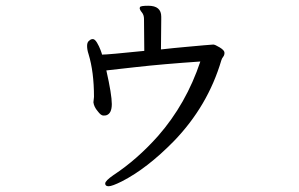

<svg xmlns="http://www.w3.org/2000/svg" viewBox="-20 -593 1040 668"><path d="M335 -403Q335 -405 330 -418.5Q325 -432 317.5 -444.5Q310 -457 303 -457Q296 -457 291 -452Q283 -447 283 -433.5Q283 -420 288 -405Q307 -343 307 -256L305 -237Q307 -221 320 -206Q331 -191 339.5 -191Q348 -191 350 -192Q369 -198 369 -231Q369 -264 350 -348Q360 -349 452.5 -359.5Q545 -370 677 -379Q628 -232 530 -120Q457 -38 375 16Q346 36 346 45.5Q346 55 358 55Q370 55 404 38Q492 -7 585 -102Q703 -224 750 -383Q752 -390 756.5 -395.5Q761 -401 761 -409.5Q761 -418 744.5 -428Q728 -438 722 -438Q716 -438 690 -435.5Q664 -433 624 -429.5Q584 -426 540 -421L541 -524V-535Q541 -573 496 -573Q468 -573 467 -568L466 -565Q466 -559 473.5 -550Q481 -541 481 -527L482 -416Q356 -403 335 -403Z"/></svg>

Font: LXGW WenKai Mono TC
Style: Regular
Weight: 400
Designer: LXGW / Fontworks Inc.
Foundry: LXGW / Fontworks Inc.
Version: Version 1.330